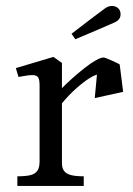

<svg xmlns="http://www.w3.org/2000/svg" viewBox="-20 -616 440 636"><path d="M111.1 -81.8V-333Q111.1 -351.8 106.7 -359.2Q102.2 -366.8 88.8 -367.2Q75.4 -367.8 41.2 -361.1L32.5 -390.4L156.9 -427.5L185.2 -407.5V-75.4Q185.2 -59.6 192 -50.1Q198.8 -40.6 214.2 -36.3Q229.8 -32 257.4 -32V0H37.5V-32Q65.5 -32 80.9 -35.9Q96.4 -39.8 103.8 -50.4Q111.1 -61 111.1 -81.8ZM323.5 -425.5Q327.4 -425.5 350.3 -415.4Q373.2 -405.2 376.5 -402.4L306.6 -369.5Q297 -369.5 277.2 -357.4Q257.4 -345.2 232.5 -323.2Q207.6 -301.1 183.9 -272.2L179.4 -318.2Q217.9 -357.6 261.4 -391.6Q305 -425.5 323.5 -425.5ZM302.2 -380.1 376.5 -402.4 387.9 -311.8 293.9 -291.1ZM328.6 -588.8Q334 -592.5 339.4 -594.4Q344.9 -596.2 351.1 -596.2Q363.2 -596.2 371.3 -588.8Q379.4 -581.4 379.4 -569.2Q379.4 -559.2 374.4 -552.8Q369.5 -546.2 360 -541.9Q330 -528.8 295.9 -514.1Q261.9 -499.4 229.4 -486L217 -504.2Q239.4 -521.8 279.1 -551.8Q318.9 -581.8 328.6 -588.8Z"/></svg>

Font: Didactic
Style: Regular
Weight: 400
Designer: Tyler Finck
Foundry: Etcetera Type Co
Version: Version 3.007;FEAKit 1.0